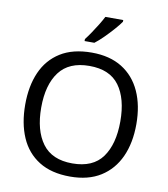

<svg xmlns="http://www.w3.org/2000/svg" viewBox="-100 -1028 981 1121"><g transform="rotate(10 390.5 -467.0)"><path d="M720 -358Q720 -247 682.5 -164.5Q645 -82 572 -36Q499 10 391 10Q280 10 206.5 -36Q133 -82 97 -165Q61 -248 61 -359Q61 -469 97 -551Q133 -633 206.5 -679Q280 -725 392 -725Q499 -725 572 -679.5Q645 -634 682.5 -551.5Q720 -469 720 -358ZM156 -358Q156 -223 213 -145.5Q270 -68 391 -68Q513 -68 569 -145.5Q625 -223 625 -358Q625 -493 569 -569.5Q513 -646 392 -646Q271 -646 213.5 -569.5Q156 -493 156 -358ZM539 -934Q527 -916 502 -887.5Q477 -859 448.5 -830.5Q420 -802 396 -784H338V-796Q353 -815 370.5 -841Q388 -867 405 -894.5Q422 -922 433 -944H539Z"/></g></svg>

Font: Noto Sans Indic Siyaq Numbers
Style: Regular
Weight: 400
Designer: Monotype Design Team
Foundry: Monotype Imaging Inc.
Version: Version 2.002; ttfautohint (v1.8.4.7-5d5b)